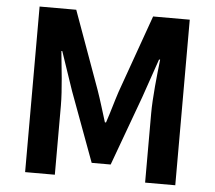

<svg xmlns="http://www.w3.org/2000/svg" viewBox="-52 -798 958 856"><g transform="rotate(5 426.5 -370.5)"><path d="M91 0H224V-309C224 -380 212 -482 205 -552H209L268 -378L383 -67H468L582 -378L642 -552H647C639 -482 628 -380 628 -309V0H763V-741H599L475 -393C460 -348 447 -299 431 -252H426C411 -299 397 -348 381 -393L255 -741H91Z"/></g></svg>

Font: Noto Sans JP
Style: Bold
Weight: 700
Designer: Ryoko NISHIZUKA 西塚涼子 (kana, bopomofo & ideographs); Paul D. Hunt (Latin, Greek & Cyrillic); Sandoll Communications 산돌커뮤니
Foundry: Adobe
Version: Version 2.004;hotconv 1.0.118;makeotfexe 2.5.65603